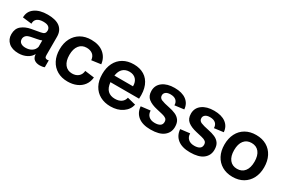

<svg xmlns="http://www.w3.org/2000/svg" viewBox="64 -1462 3444 2353"><g transform="rotate(30 1786.5 -285.5)"><path d="M226 10Q137 10 86.5 -34.5Q36 -79 36 -151Q36 -230 86.5 -271.5Q137 -313 214 -327L337 -349Q374 -355 387 -370Q400 -385 400 -409Q400 -441 377 -460Q354 -479 302 -479Q246 -479 215 -455.5Q184 -432 185 -384L57 -399Q57 -485 124.5 -533Q192 -581 304 -581Q422 -581 479.5 -534.5Q537 -488 537 -402V-142Q537 -115 547.5 -106.5Q558 -98 572 -98Q584 -98 588 -101H594V-4Q582 2 562 5Q542 8 528 8Q481 8 452 -12.5Q423 -33 418 -75L417 -89Q394 -43 342.5 -16.5Q291 10 226 10ZM267 -92Q319 -92 355.5 -115.5Q392 -139 403 -182V-273Q392 -268 375.5 -263.5Q359 -259 336 -255L259 -240Q211 -230 193.5 -209Q176 -188 176 -163Q176 -128 201 -110Q226 -92 267 -92Z M921 9Q836 9 773 -27.5Q710 -64 675.5 -130.5Q641 -197 641 -286Q641 -375 676 -441.5Q711 -508 774 -544.5Q837 -581 922 -581Q1033 -581 1099 -526Q1165 -471 1175 -381L1044 -363Q1039 -417 1005.5 -442.5Q972 -468 921 -468Q855 -468 817 -420Q779 -372 779 -286Q779 -201 816.5 -152.5Q854 -104 921 -104Q974 -104 1008 -133Q1042 -162 1046 -213L1178 -196Q1172 -132 1138 -86Q1104 -40 1048 -15.5Q992 9 921 9Z M1528 10Q1445 10 1381 -24.5Q1317 -59 1281 -125Q1245 -191 1245 -285Q1245 -374 1278.5 -441Q1312 -508 1375 -544.5Q1438 -581 1524 -581Q1610 -581 1672 -543Q1734 -505 1764.5 -430.5Q1795 -356 1787 -248H1382Q1390 -170 1428 -134Q1466 -98 1530 -98Q1584 -98 1619 -122Q1654 -146 1663 -190L1782 -160Q1765 -84 1696.5 -37Q1628 10 1528 10ZM1522 -476Q1466 -476 1430 -443Q1394 -410 1384 -342H1647Q1648 -404 1614.5 -440Q1581 -476 1522 -476Z M2096 10Q1982 10 1919.5 -40Q1857 -90 1851 -177L1983 -193Q1983 -144 2014 -115Q2045 -86 2101 -86Q2147 -86 2174 -103Q2201 -120 2201 -157Q2201 -188 2181 -203Q2161 -218 2125.5 -226Q2090 -234 2044 -245Q1962 -263 1916 -299.5Q1870 -336 1870 -408Q1870 -488 1933 -534.5Q1996 -581 2101 -581Q2206 -581 2266.5 -536Q2327 -491 2333 -411L2203 -394Q2203 -438 2175.5 -462.5Q2148 -487 2096 -487Q2054 -487 2031 -469.5Q2008 -452 2008 -424Q2008 -386 2045 -370.5Q2082 -355 2158 -340Q2210 -330 2251.5 -312Q2293 -294 2317.5 -260Q2342 -226 2342 -167Q2342 -87 2280.5 -38.5Q2219 10 2096 10Z M2655 10Q2541 10 2478.5 -40Q2416 -90 2410 -177L2542 -193Q2542 -144 2573 -115Q2604 -86 2660 -86Q2706 -86 2733 -103Q2760 -120 2760 -157Q2760 -188 2740 -203Q2720 -218 2684.5 -226Q2649 -234 2603 -245Q2521 -263 2475 -299.5Q2429 -336 2429 -408Q2429 -488 2492 -534.5Q2555 -581 2660 -581Q2765 -581 2825.5 -536Q2886 -491 2892 -411L2762 -394Q2762 -438 2734.5 -462.5Q2707 -487 2655 -487Q2613 -487 2590 -469.5Q2567 -452 2567 -424Q2567 -386 2604 -370.5Q2641 -355 2717 -340Q2769 -330 2810.5 -312Q2852 -294 2876.5 -260Q2901 -226 2901 -167Q2901 -87 2839.5 -38.5Q2778 10 2655 10Z M3255 10Q3170 10 3106.5 -27Q3043 -64 3008.5 -130Q2974 -196 2974 -285Q2974 -374 3008.5 -441Q3043 -508 3106.5 -544.5Q3170 -581 3255 -581Q3341 -581 3404 -544.5Q3467 -508 3501.5 -441Q3536 -374 3536 -285Q3536 -196 3501.5 -130Q3467 -64 3404 -27Q3341 10 3255 10ZM3255 -103Q3323 -103 3361 -151Q3399 -199 3399 -286Q3399 -373 3361 -420.5Q3323 -468 3255 -468Q3187 -468 3149 -420Q3111 -372 3111 -285Q3111 -199 3149 -151Q3187 -103 3255 -103Z"/></g></svg>

Font: BDO Grotesk DemiBold
Style: Regular
Weight: 600
Designer: Deni Anggara
Foundry: Lokal Container
Version: Version 2.000